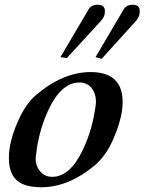

<svg xmlns="http://www.w3.org/2000/svg" viewBox="-20 -773 610 810"><path d="M495 -308Q487 -251 456 -182Q441 -148 422.5 -122.5Q404 -97 384 -79Q271 17 154 17Q72 17 41 -22.5Q10 -62 20 -144Q28 -202 60 -271Q92 -339 133 -373Q247 -469 362 -469Q515 -469 495 -308ZM384 -332Q388 -370 369.5 -397.5Q351 -425 315 -425Q239 -425 185 -311Q144 -224 132 -120Q126 -83 145 -56Q165 -27 200 -27Q276 -27 330 -142Q371 -228 384 -332ZM569 -718Q568 -702 553 -684L409 -525L383 -532L502 -734Q514 -753 540 -753Q574 -753 569 -718ZM422 -718Q421 -701 405 -684L262 -528L235 -532L354 -734Q366 -753 393 -753Q427 -753 422 -718Z"/></svg>

Font: DG Didot
Style: Bold Italic
Weight: 700
Designer: David Gatwood, Takis Katsoulidis, and George D. Matthiopoulos
Foundry: David Gatwood
Version: Version 1.0